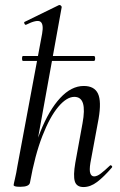

<svg xmlns="http://www.w3.org/2000/svg" viewBox="-20 -746 483 775"><path d="M73 -500Q69 -500 69 -510Q69 -520 73 -520H359Q364 -520 364 -510Q364 -500 359 -500ZM62 8Q46 8 40.5 6Q35 4 35 1Q35 -2 40.5 -25Q46 -48 50 -74L150 -610Q157 -649 143 -658.5Q129 -668 85 -646Q81 -645 78.5 -651Q76 -657 80 -658L217 -725Q222 -727 226 -723Q230 -719 229 -717L101 -9Q98 8 62 8ZM317 9Q289 9 282 -14Q275 -37 284 -89L313 -248Q323 -302 315 -328.5Q307 -355 280 -355Q249 -355 215 -314.5Q181 -274 151 -197Q121 -120 101 -9L87 -10Q108 -127 143 -214.5Q178 -302 223 -350.5Q268 -399 318 -399Q361 -399 375.5 -368Q390 -337 378 -267L345 -89Q340 -59 344.5 -46.5Q349 -34 360 -34Q372 -34 387.5 -46Q403 -58 423 -77Q426 -81 430.5 -77Q435 -73 431 -69Q399 -32 372 -11.5Q345 9 317 9Z"/></svg>

Font: Cormorant Light Medium
Style: Italic
Weight: 500
Italic angle: -10°
Version: Version 4.000